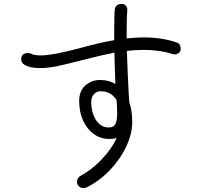

<svg xmlns="http://www.w3.org/2000/svg" viewBox="-20 -866 1040 970"><path d="M893 -619Q893 -606 883.5 -598.5Q874 -591 862 -591Q859 -591 851 -593Q788 -614 703 -614Q668 -614 621 -609Q625 -485 630 -398L633 -351Q648 -307 648 -249Q648 -192 619 -128.5Q590 -65 538.5 -10Q487 45 423 78Q414 84 400 84Q388 84 378.5 75Q369 66 369 53Q369 44 373.5 35.5Q378 27 386 23Q442 -7 492.5 -59.5Q543 -112 570 -169Q556 -164 533 -164Q488 -164 453.5 -189Q419 -214 399.5 -257.5Q380 -301 380 -356Q380 -407 411.5 -434.5Q443 -462 486 -462Q529 -462 563 -442Q559 -544 558 -600Q500 -589 394 -562Q318 -542 270 -532Q222 -522 182 -522Q129 -522 102 -540Q87 -549 87 -568Q87 -582 96 -590Q105 -598 119 -598Q129 -598 134 -596Q150 -586 186 -586Q245 -586 380 -622Q485 -651 557 -663V-701Q557 -795 560 -819Q565 -846 595 -846Q606 -846 614 -839Q622 -832 623 -820V-812Q620 -785 620 -714V-672Q667 -677 706 -677Q797 -677 871 -652Q893 -645 893 -619ZM572 -296Q572 -321 569 -360Q542 -405 488 -405Q468 -405 454.5 -390Q441 -375 441 -353Q441 -297 465 -259.5Q489 -222 530 -222Q553 -222 562.5 -238.5Q572 -255 572 -296Z"/></svg>

Font: Tsukimi Rounded
Style: Regular
Weight: 400
Designer: Takashi Funayama
Foundry: Takashi Funayama
Version: Version 1.032; ttfautohint (v1.8.3)